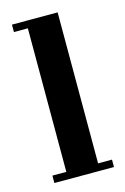

<svg xmlns="http://www.w3.org/2000/svg" viewBox="-89 -568 399 613"><g transform="rotate(-15 111.0 -262.0)"><path d="M13.5 0V-24.5H59.5V-499H13.5V-523.5H164.5V-24.5H210.5V0Z"/></g></svg>

Font: Imbue 50pt SemiBold
Style: Regular
Weight: 600
Designer: Tyler Finck
Foundry: Etcetera Type Company
Version: Version 1.102; ttfautohint (v1.8.3)